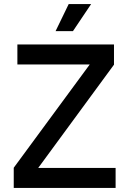

<svg xmlns="http://www.w3.org/2000/svg" viewBox="-20 -930 640 950"><path d="M48 0V-100L424 -611H66V-710H544V-610L169 -99H552V0ZM255 -776 320 -910H431L341 -776Z"/></svg>

Font: Geist Mono Medium
Style: Regular
Weight: 500
Monospace: yes
Designer: Basement.studio, Andrés Briganti, Mateo Zaragoza
Foundry: Basement.studio, Vercel, Andrés Briganti, Guido Ferreyra, Mateo Zaragoza
Version: Version 1.500; ttfautohint (v1.8.4.7-5d5b)